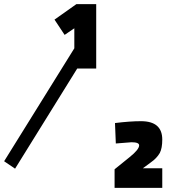

<svg xmlns="http://www.w3.org/2000/svg" viewBox="-244 -810 834 930"><path d="M126 -790 20 -715 69 -641 116 -673V-576L-224 -29L-171 7L130 -478H222V-790ZM448 5 486 -23Q515 -43 530 -69Q542 -92 542 -134Q542 -223 439 -223Q386 -223 313 -214L317 -115L393 -121Q430 -121 430 -106Q430 -86 384 -49L311 10V100H542V5Z"/></svg>

Font: Online Auction - Bold
Style: Bold
Weight: 500
Designer: Mohamed Mostafa, the designer of Online Auction
Foundry: Kief Type Foundry
Version: ""